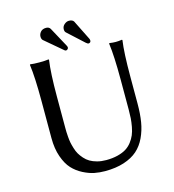

<svg xmlns="http://www.w3.org/2000/svg" viewBox="-120 -920 932 1030"><g transform="rotate(-15 346.0 -405.0)"><path d="M543.9 -444.8Q543.9 -573.7 534.2 -645L536.1 -647.9Q554.7 -645 570.8 -645Q587.9 -645 606 -647.9L607.9 -645Q598.1 -578.6 598.1 -444.8V-294.9Q598.1 -238.8 590.8 -194.3Q583.5 -149.9 565.2 -110.8Q546.9 -71.8 517.6 -45.9Q488.3 -20 442.6 -5.1Q397 9.8 336.9 9.8Q306.6 9.8 277.8 4.2Q249 -1.5 216.6 -18.1Q184.1 -34.7 159.9 -60.8Q135.7 -86.9 119.9 -132.1Q104 -177.2 104 -235.8V-444.8Q104 -573.7 94.2 -645L96.2 -647.9Q114.3 -645 147 -645Q179.7 -645 198.2 -647.9L200.2 -645Q189.9 -575.2 189.9 -444.8V-269Q189.9 -255.4 190.2 -246.8Q190.4 -238.3 191.9 -219.5Q193.4 -200.7 196 -187Q198.7 -173.3 204.6 -154.1Q210.4 -134.8 218.5 -120.8Q226.6 -106.9 239.7 -92Q252.9 -77.1 269 -67.6Q285.2 -58.1 307.9 -52Q330.6 -45.9 357.9 -45.9Q393.1 -45.9 421.4 -53Q449.7 -60.1 468.8 -71.8Q487.8 -83.5 502 -101.8Q516.1 -120.1 523.9 -138.7Q531.7 -157.2 536.4 -182.4Q541 -207.5 542.5 -228.8Q543.9 -250 543.9 -276.9ZM188 -776.9Q188 -791 198.5 -803Q209 -814.9 229 -814.9Q244.6 -814.9 252 -803.2L311.5 -693.8Q314.9 -687.5 314.9 -683.1Q314.9 -677.7 310.5 -673.8Q306.2 -669.9 301.8 -669.9Q296.9 -669.9 293.9 -672.9L194.8 -756.8Q188 -763.7 188 -776.9ZM318.8 -782.2Q318.8 -798.3 331.3 -809.1Q343.8 -819.8 356.9 -819.8Q376.5 -819.8 383.8 -808.1L438.5 -698.2Q440.9 -693.4 440.9 -687Q440.9 -682.1 437.3 -678.5Q433.6 -674.8 428.2 -674.8Q422.9 -674.8 414.1 -682.6L326.2 -763.2Q318.8 -769 318.8 -782.2Z"/></g></svg>

Font: Linux Biolinum G
Style: Regular
Weight: 400
Designer: Philipp H. Poll
Foundry: Philipp H. Poll
Version: Version 1.1.0 ; ttfautohint (v1.6)